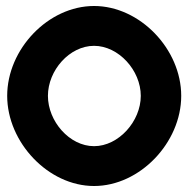

<svg xmlns="http://www.w3.org/2000/svg" viewBox="-20 -610 633 641"><path d="M4 -290C4 -135 141 11 294 11C447 11 585 -134 585 -290C585 -446 447 -590 294 -590C141 -590 4 -446 4 -290ZM140 -290C140 -375 212 -457 294 -457C376 -457 450 -375 450 -290C450 -205 376 -122 294 -122C212 -122 140 -205 140 -290Z"/></svg>

Font: Charger Pro
Style: UltraNar
Weight: 900
Designer: Jasper
Foundry: Cannot Into Space Fonts
Version: Version 1.09